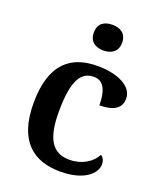

<svg xmlns="http://www.w3.org/2000/svg" viewBox="-143 -856 800 956"><g transform="rotate(20 257.0 -378.0)"><path d="M287 -630C327 -630 362 -650 362 -698C362 -748 327 -766 287 -766C245 -766 212 -748 212 -698C212 -650 245 -630 287 -630ZM291 10C417 10 475 -46 475 -95C475 -113 468 -129 454 -138C431 -94 380 -61 313 -61C221 -61 183 -129 183 -267C183 -441 224 -491 289 -491C346 -491 362 -434 362 -367C449 -367 476 -400 476 -444C476 -507 398 -548 287 -548C153 -548 50 -481 50 -266C50 -64 149 10 291 10Z"/></g></svg>

Font: Noto Serif Ethiopic SemiBold
Style: Regular
Weight: 600
Designer: Monotype Design Team
Foundry: Monotype Imaging Inc.
Version: Version 2.102